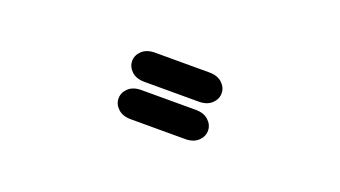

<svg xmlns="http://www.w3.org/2000/svg" viewBox="-34 -426 1067 603"><g transform="rotate(20 500.0 -124.5)"><path d="M409.2 -13.7H590.8Q618.2 -13.7 633.8 -28.3Q649.4 -43 649.4 -62.5Q649.4 -82 633.8 -96.7Q618.2 -111.3 590.8 -111.3H409.2Q381.8 -111.3 366.2 -96.7Q350.6 -82 350.6 -62.5Q350.6 -43 366.2 -28.3Q381.8 -13.7 409.2 -13.7ZM409.2 -138.7H590.8Q618.2 -138.7 633.8 -153.3Q649.4 -168 649.4 -187.5Q649.4 -207 633.8 -221.7Q618.2 -236.3 590.8 -236.3H409.2Q381.8 -236.3 366.2 -221.7Q350.6 -207 350.6 -187.5Q350.6 -168 366.2 -153.3Q381.8 -138.7 409.2 -138.7Z"/></g></svg>

Font: Sixtyfour
Style: Regular
Weight: 400
Designer: Jens Kutilek
Foundry: Jens Kutilek
Version: Version 2.001